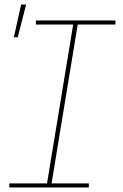

<svg xmlns="http://www.w3.org/2000/svg" viewBox="-20 -825 540 845"><path d="M41 -661 73 -805H95L58 -661ZM21 0V-18H187L302 -717H138V-735H488V-717H322L207 -18H371V0Z"/></svg>

Font: Iosevka SS18 Thin
Style: Italic
Weight: 100
Italic angle: -9°
Monospace: yes
Designer: Belleve Invis
Foundry: Belleve Invis
Version: Version 25.1.1; ttfautohint (v1.8.4)